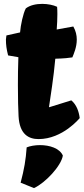

<svg xmlns="http://www.w3.org/2000/svg" viewBox="-20 -711 433 995"><path d="M76.2 -108.9C81.1 -14.6 128.9 9.8 179.7 9.8C305.2 9.8 393.1 -99.1 393.1 -99.1C388.7 -133.8 376.5 -168.5 349.6 -190.9L234.9 -155.3L233.9 -156.2C240.2 -198.7 258.8 -316.4 266.6 -406.7C309.6 -407.7 340.8 -411.1 355 -413.6C362.3 -431.6 377.9 -466.3 377.9 -505.9C377.9 -527.8 373 -550.8 359.9 -573.7L273.9 -558.1C275.9 -583.5 277.3 -611.8 277.3 -637.7C277.3 -651.4 276.9 -664.6 275.9 -675.8C255.9 -685.1 227.5 -690.9 198.7 -690.9C167 -690.9 135.3 -684.1 113.8 -667.5C100.1 -642.6 86.9 -581.1 84 -543L13.2 -527.3C13.2 -522.5 10.7 -510.7 10.7 -506.3C10.7 -478 13.7 -456.5 22 -423.8L75.2 -414.6C73.2 -362.3 72.8 -313.5 72.8 -269.5C72.8 -200.2 74.2 -143.1 76.2 -108.9ZM118.2 52.7C113.8 116.7 105.5 165.5 86.9 235.8L156.2 263.7C215.8 236.3 297.4 148.4 305.7 95.2C289.1 57.1 236.8 41 187 41C161.6 41 136.7 45.4 118.2 52.7Z"/></svg>

Font: Kavoon
Style: Regular
Weight: 400
Designer: Viktoriya Grabowska
Foundry: Viktoriya Grabowska
Version: Version 1.002